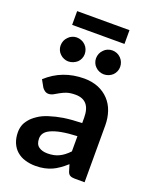

<svg xmlns="http://www.w3.org/2000/svg" viewBox="-157 -935 821 1030"><g transform="rotate(20 253.5 -420.5)"><path d="M332 -132.3V-219.2Q282.2 -217.3 242.2 -210Q208 -203.6 183.6 -192.4Q161.6 -182.1 151.9 -168Q142.6 -154.3 142.6 -137.7Q142.6 -104.5 162.1 -90.8Q180.7 -77.1 211.9 -77.1Q250.5 -77.1 277.8 -90.8Q304.7 -103.5 332 -132.3ZM70.8 -401.9 48.8 -441.4Q137.2 -522.5 262.2 -522.5Q305.2 -522.5 342.3 -507.8Q377.4 -493.2 402.3 -466.8Q427.7 -439.9 439.9 -403.8Q452.6 -366.7 452.6 -324.2V0H396.5Q379.4 0 369.6 -5.4Q359.4 -10.7 354.5 -26.4L343.3 -63.5Q318.8 -42 305.7 -33.2Q283.2 -17.6 267.1 -10.7Q244.1 -1 224.6 2.9Q202.1 7.8 173.8 7.8Q141.6 7.8 113.8 -1Q87.9 -8.3 66.4 -26.9Q46.9 -43.9 35.6 -70.3Q24.4 -97.2 24.4 -130.9Q24.4 -150.9 30.8 -169.9Q36.6 -187.5 52.7 -206.5Q64.5 -221.7 90.3 -239.3Q114.3 -255.9 148.4 -266.6Q186 -278.8 228 -285.6Q275.4 -292.5 332 -293.9V-324.2Q332 -375.5 310.1 -400.4Q288.6 -424.8 246.6 -424.8Q217.3 -424.8 196.8 -418Q181.6 -413.1 162.1 -402.3Q155.8 -398.4 134.8 -386.7Q121.1 -379.4 107.4 -379.4Q95.2 -379.4 85.4 -386.7Q75.2 -394.5 70.8 -401.9ZM218.3 -646Q218.3 -632.3 212.9 -620.1Q207.5 -607.4 198.2 -598.6Q189 -590.3 175.3 -584.5Q162.1 -579.1 147.9 -579.1Q134.8 -579.1 122.6 -584.5Q110.4 -589.4 101.1 -598.6Q90.8 -607.9 85.9 -620.1Q80.6 -632.3 80.6 -646Q80.6 -660.2 85.9 -673.3Q90.8 -685.1 101.1 -695.3Q110.4 -705.6 122.6 -710.4Q134.8 -715.8 147.9 -715.8Q162.1 -715.8 175.3 -710.4Q188.5 -705.1 198.2 -695.3Q208 -685.5 212.9 -673.3Q218.3 -660.2 218.3 -646ZM420.4 -646Q420.4 -632.3 415 -620.1Q410.2 -608.4 400.4 -598.6Q390.6 -589.4 378.4 -584.5Q365.2 -579.1 351.1 -579.1Q337.9 -579.1 324.7 -584.5Q312.5 -589.4 303.2 -598.6Q293 -607.9 288.1 -620.1Q282.7 -632.3 282.7 -646Q282.7 -660.2 288.1 -673.3Q293 -685.1 303.2 -695.3Q312.5 -705.6 324.7 -710.4Q337.9 -715.8 351.1 -715.8Q365.2 -715.8 378.4 -710.4Q390.1 -705.6 400.4 -695.3Q410.6 -684.6 415 -673.3Q420.4 -660.2 420.4 -646ZM101.1 -770.5V-849.1H399.9V-770.5Z"/></g></svg>

Font: Lato-SemiBold
Style: Bold
Weight: 500
Designer: Lukasz Dziedzic with Adam Twardoch and Botio Nikoltchev
Foundry: tyPoland Lukasz Dziedzic
Version: ""